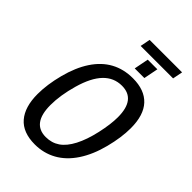

<svg xmlns="http://www.w3.org/2000/svg" viewBox="-261 -1004 1121 1121"><g transform="rotate(45 300.0 -443.0)"><path d="M246.1 9.8Q147.5 9.8 98.6 -47.1Q49.8 -104 49.8 -210Q49.8 -288.1 74 -381.3Q98.1 -474.6 140.9 -539.3Q183.6 -604 243.2 -636.5Q302.7 -668.9 378.9 -668.9Q475.6 -668.9 525.9 -615Q576.2 -561 576.2 -453.1Q576.2 -377.4 552.2 -284.2Q528.3 -190.9 484.4 -124.3Q440.4 -57.6 379.9 -23.9Q319.3 9.8 246.1 9.8ZM477.5 -445.8Q477.5 -592.8 364.3 -592.8Q297.9 -592.8 251.2 -544.2Q204.6 -495.6 176.5 -397Q148.4 -298.3 148.4 -217.8Q148.4 -65.9 261.2 -65.9Q310.1 -65.9 347.2 -91.3Q384.3 -116.7 412.8 -171.4Q441.4 -226.1 459.5 -306.9Q477.5 -387.7 477.5 -445.8ZM345.2 -716.8 362.8 -806.6H442.4L424.8 -716.8ZM544.9 -834H276.9L289.1 -896H557.1Z"/></g></svg>

Font: Liberation Mono
Style: Italic
Weight: 400
Italic angle: -12°
Monospace: yes
Designer: Steve Matteson
Foundry: Ascender Corporation
Version: Version 2.1.5